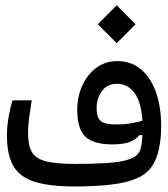

<svg xmlns="http://www.w3.org/2000/svg" viewBox="-20 -692 626 715"><path d="M259.8 2.4Q166 2.4 110.4 -14.6Q54.7 -31.7 30.3 -73Q5.9 -114.3 5.9 -187.5Q5.9 -224.1 12.7 -260.5Q19.5 -296.9 26.9 -318.4H98.1Q91.8 -278.3 88.1 -250.5Q84.5 -222.7 84.5 -194.8Q84.5 -149.4 99.4 -124.8Q114.3 -100.1 153.1 -90.8Q191.9 -81.5 263.2 -81.5Q322.8 -81.5 379.4 -85Q436 -88.4 467.3 -101.1Q489.7 -110.4 499 -126.7Q508.3 -143.1 510.3 -189L498.5 -188.5Q487.3 -173.3 464.4 -163.8Q441.4 -154.3 397.9 -154.3Q328.6 -154.3 298.1 -183.1Q267.6 -211.9 267.6 -282.7Q267.6 -331.5 286.1 -372.8Q304.7 -414.1 338.4 -439.2Q372.1 -464.4 417 -464.4Q468.8 -464.4 505.1 -433.6Q541.5 -402.8 560.8 -348.4Q580.1 -293.9 580.1 -223.6Q580.1 -148.4 560.1 -99.1Q540 -49.8 490.7 -28.3Q450.7 -10.7 389.9 -4.2Q329.1 2.4 259.8 2.4ZM510.3 -242.2Q506.3 -311.5 481 -345.7Q455.6 -379.9 416 -379.9Q378.9 -379.9 359.4 -352.8Q339.8 -325.7 339.8 -289.6Q339.8 -254.9 354.7 -241.7Q369.6 -228.5 414.1 -228.5Q442.9 -228.5 465.6 -232.4Q488.3 -236.3 510.3 -242.2ZM414.6 -531.2 344.2 -601.6 414.6 -672.4 484.9 -601.6Z"/></svg>

Font: Cascadia Code NF SemiLight
Style: Regular
Weight: 350
Monospace: yes
Designer: Aaron Bell
Foundry: Saja Typeworks
Version: Version 2404.023; ttfautohint (v1.8.4)